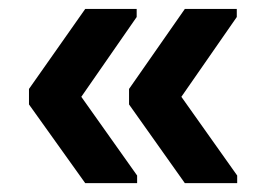

<svg xmlns="http://www.w3.org/2000/svg" viewBox="-20 -479 596 430"><path d="M394 -68.8 269 -245.1V-279.8L394 -459H510.3V-440.9L386.2 -262.2L511.2 -85.9V-68.8ZM170.9 -68.8 44.9 -245.1V-279.8L170.9 -459H286.1V-440.9L162.1 -262.2L287.1 -85.9V-68.8Z"/></svg>

Font: Arial
Style: Bold
Weight: 700
Designer: Steve Matteson
Foundry: Ascender Corporation
Version: Version 2.00.3